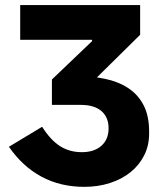

<svg xmlns="http://www.w3.org/2000/svg" viewBox="-20 -720 631 753"><path d="M188.4 -331 321.6 -378.4 529.6 -583.6V-700H59.2V-564H341.2V-558.8L183.6 -408.2ZM310.6 12.8Q364.8 12.8 411.4 -2.3Q458 -17.4 492 -44.8Q526 -72.2 545.4 -110.6Q564.8 -149 564.8 -195.6V-204Q564.8 -266 543 -307.7Q521.2 -349.4 482.6 -374.7Q444 -400 391.7 -410.9Q339.4 -421.8 278.6 -421.8L183.6 -403V-308.6H297.6Q324.2 -308.6 344.4 -302.3Q364.6 -296 378.1 -284.2Q391.6 -272.4 398.7 -255.7Q405.8 -239 405.8 -218.2V-215.4Q405.8 -194.6 398.7 -177.7Q391.6 -160.8 377.9 -148.5Q364.2 -136.2 344.9 -129.7Q325.6 -123.2 301.2 -123.2Q252.6 -123.2 215.4 -146.9Q178.2 -170.6 145.2 -222.8L15 -144.4Q67.8 -67.6 142.2 -27.4Q216.6 12.8 310.6 12.8Z"/></svg>

Font: Fixel Variable
Style: Regular
Weight: 100
Width: 3
Designer: AlfaBravo + MacPaw
Foundry: Kyrylo Tkachov, Marchela Mozhyna, Serhii Makarenko, Maria Weinstein, Zakhar Kryvoshyya
Version: Version 1.211